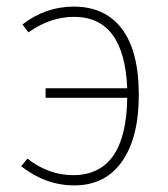

<svg xmlns="http://www.w3.org/2000/svg" viewBox="-20 -551 509 581"><path d="M203 -531Q298 -531 349 -463.5Q400 -396 400 -264Q400 -134 349 -62Q298 10 205 10Q118 10 44 -48L63 -71Q127 -21 201 -21Q362 -21 365 -255H118V-284H365Q356 -500 204 -500Q132 -500 66 -453L48 -477Q118 -531 203 -531Z"/></svg>

Font: FiraSans
Style: Regular
Weight: 200
Designer: Carrois Corporate & Edenspiekermann AG
Foundry: Carrois Corporate GbR & Edenspiekermann AG
Version: Version 3.106;PS 003.106;hotconv 1.0.70;makeotf.lib2.5.58329